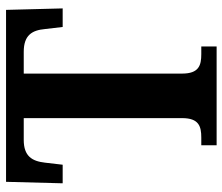

<svg xmlns="http://www.w3.org/2000/svg" viewBox="-72 -682 754 651"><g transform="rotate(-90 305.5 -357.0)"><path d="M138 0H473V-52H447C409 -52 381 -60 381 -117V-654H455C511 -654 528 -626 532 -582L539 -522H602L597 -714H14L9 -522H72L79 -582C84 -626 101 -654 156 -654H230V-117C230 -60 202 -52 164 -52H138Z"/></g></svg>

Font: Noto Serif Myanmar SemiCondensed
Style: Bold
Weight: 700
Width: 4
Designer: Ben Mitchell and the Monotype Design Team
Foundry: Monotype Imaging Inc.
Version: Version 2.106